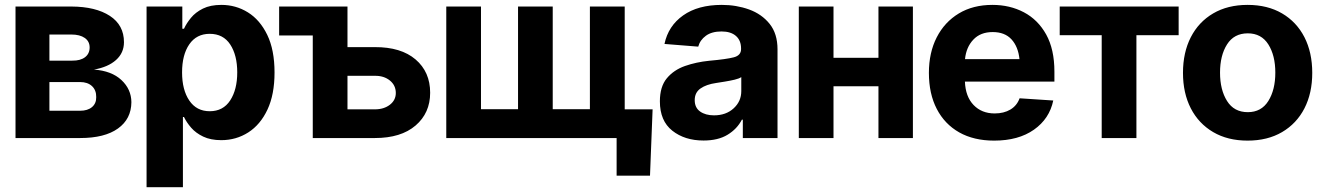

<svg xmlns="http://www.w3.org/2000/svg" viewBox="-20 -573 5490 797"><path d="M44.4 0V-545.9H276.4Q377.4 -545.4 436 -507.1Q494.6 -468.8 494.6 -397.9Q494.6 -353.5 461.7 -324Q428.7 -294.4 370.1 -284.2Q443.4 -278.8 484.1 -240.7Q524.9 -202.6 525.4 -148.9Q524.9 -79.1 469.7 -39.6Q414.6 0 312.5 0ZM185.1 -321.3H279.8Q313.5 -320.8 332.8 -335.4Q352.1 -350.1 352.1 -376Q352.1 -401.4 331.8 -415.5Q311.5 -429.7 276.4 -429.7H185.1ZM185.1 -113.3H312.5Q343.8 -113.3 361.8 -128.4Q379.9 -143.6 379.4 -169.9Q379.9 -198.7 361.8 -215.6Q343.8 -232.4 312.5 -232.4H185.1Z M588.4 204.1V-545.9H736.8V-453.6H743.7Q753.9 -476.1 772.7 -499Q791.5 -522 822.5 -537.4Q853.5 -552.7 898.9 -552.7Q959 -552.7 1009 -521.7Q1059.1 -490.7 1089.4 -428.2Q1119.6 -365.7 1119.6 -272Q1119.6 -180.7 1090.3 -118.2Q1061 -55.7 1010.7 -23.4Q960.4 8.8 898.4 8.8Q854.5 8.8 823.7 -5.9Q793 -20.5 773.7 -42.7Q754.4 -64.9 743.7 -87.4H739.3V204.1ZM850.6 -111.3Q906.2 -111.3 935.5 -156.2Q964.8 -201.2 964.8 -272.5Q964.8 -343.8 935.8 -388.2Q906.7 -432.6 850.6 -432.6Q795.9 -432.6 765.9 -389.2Q735.8 -345.7 735.8 -272.5Q735.8 -199.7 765.9 -155.5Q795.9 -111.3 850.6 -111.3Z M1138.7 -545.9H1422.4V-377.4H1536.1Q1644.5 -377.9 1705.1 -326.2Q1765.6 -274.4 1765.6 -188Q1765.6 -104 1705.1 -52Q1644.5 0 1536.1 0H1278.3V-425.8H1138.7ZM1422.4 -119.1H1536.1Q1573.7 -119.1 1598.4 -138.2Q1623 -157.2 1623 -187Q1623 -218.8 1598.4 -238.8Q1573.7 -258.8 1536.1 -258.3H1422.4Z M1832.5 -545.9H1976.6V-119.6H2130.4V-545.9H2274.4V-119.6H2428.7V-545.9H2573.2V-119.1H2689L2678.2 156.2H2539.6V0H1832.5Z M2900.4 10.3Q2822.3 10.3 2770.8 -30.5Q2719.2 -71.3 2719.2 -152.3Q2719.2 -213.4 2748 -248Q2776.9 -282.7 2823.5 -299.1Q2870.1 -315.4 2924.3 -320.8Q2995.1 -327.1 3025.6 -335Q3056.2 -342.8 3056.2 -369.1V-371.6Q3056.2 -405.3 3034.9 -423.8Q3013.7 -442.4 2975.1 -442.4Q2934.6 -442.4 2910.2 -424.6Q2885.7 -406.7 2878.4 -379.4L2738.3 -390.6Q2753.9 -465.3 2815.7 -509Q2877.4 -552.7 2976.1 -552.7Q3036.6 -552.7 3089.4 -533.7Q3142.1 -514.6 3174.8 -473.9Q3207.5 -433.1 3207.5 -368.2V0H3063.5V-76.2H3059.6Q3039.6 -37.6 3000.2 -13.7Q2960.9 10.3 2900.4 10.3ZM2943.8 -94.2Q2993.7 -94.2 3025.4 -123.3Q3057.1 -152.3 3057.1 -194.8V-252.9Q3047.9 -246.6 3029.3 -242.2Q3010.7 -237.8 2989.7 -234.4Q2968.8 -231 2952.6 -228.5Q2912.1 -222.7 2887.9 -205.8Q2863.8 -189 2863.8 -157.2Q2863.8 -126 2886.2 -110.1Q2908.7 -94.2 2943.8 -94.2Z M3439.9 -545.9V-333H3626.5V-545.9H3769.5V0H3626.5V-214.8H3439.9V0H3295.9V-545.9Z M4106.9 10.7Q4022.5 10.7 3961.9 -23.4Q3901.4 -57.6 3868.7 -120.6Q3835.9 -183.6 3835.9 -270.5Q3835.9 -354.5 3868.4 -418Q3900.9 -481.4 3960 -517.1Q4019 -552.7 4099.6 -552.7Q4171.9 -552.7 4230.2 -522Q4288.6 -491.2 4322.8 -429.7Q4356.9 -368.2 4356.9 -275.4V-234.4H3985.4Q3987.8 -171.9 4021.5 -137Q4055.2 -102.1 4108.9 -102.1Q4147 -102.1 4174.1 -118.2Q4201.2 -134.3 4212.4 -165L4352.1 -155.8Q4336.4 -80.1 4272 -34.7Q4207.5 10.7 4106.9 10.7ZM4100.6 -439.9Q4049.8 -439.9 4020.3 -408.4Q3990.7 -377 3985.8 -327.6H4211.9Q4206.5 -379.4 4178.7 -409.7Q4150.9 -439.9 4100.6 -439.9Z M4378.9 -426.8V-545.9H4872.6V-426.8H4697.3V0H4553.2V-426.8Z M5158.7 10.7Q5076.2 10.7 5015.9 -24.7Q4955.6 -60.1 4923.1 -123.3Q4890.6 -186.5 4890.6 -270.5Q4890.6 -355 4923.1 -418.5Q4955.6 -481.9 5015.9 -517.3Q5076.2 -552.7 5158.7 -552.7Q5241.7 -552.7 5302 -517.3Q5362.3 -481.9 5394.8 -418.5Q5427.2 -355 5427.2 -270.5Q5427.2 -186.5 5394.8 -123.3Q5362.3 -60.1 5302 -24.7Q5241.7 10.7 5158.7 10.7ZM5159.7 -107.4Q5215.8 -107.4 5244.9 -153.8Q5273.9 -200.2 5273.9 -271.5Q5273.9 -342.8 5244.9 -388.7Q5215.8 -434.6 5159.7 -434.6Q5102.5 -434.6 5073.5 -388.7Q5044.4 -342.8 5044.4 -271.5Q5044.4 -200.2 5073.5 -153.8Q5102.5 -107.4 5159.7 -107.4Z"/></svg>

Font: Inter Tight
Style: Bold
Weight: 700
Designer: Rasmus Andersson
Foundry: rsms
Version: Version 3.004; ttfautohint (v1.8.4.7-5d5b)